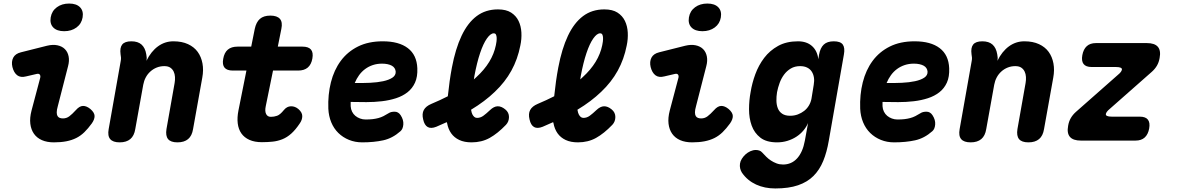

<svg xmlns="http://www.w3.org/2000/svg" viewBox="-20 -793 6640 1083"><path d="M127 -362Q96 -354 77 -368.5Q58 -383 50 -415Q43 -445 54.5 -467.5Q66 -490 98 -498L245 -535Q278 -543 304 -537.5Q330 -532 346 -516Q362 -500 367 -475Q372 -450 364 -420L306 -194Q300 -173 300 -159.5Q300 -146 304.5 -138.5Q309 -131 317 -128Q325 -125 335 -125Q355 -125 371 -137Q387 -149 408 -172Q428 -195 448 -195.5Q468 -196 490 -178Q513 -158 513.5 -139Q514 -120 498 -97Q477 -68 456 -47.5Q435 -27 410 -14.5Q385 -2 354 4Q323 10 284 10Q245 10 216.5 -2.5Q188 -15 171.5 -38.5Q155 -62 151 -95Q147 -128 158 -170L206 -351Q210 -364 205 -371.5Q200 -379 187 -376ZM342 -617Q301 -617 280.5 -638Q260 -659 266 -695Q272 -731 300.5 -752Q329 -773 370 -773Q411 -773 431.5 -752Q452 -731 446 -695Q440 -659 411.5 -638Q383 -617 342 -617Z M721 -560Q758 -560 778.5 -541.5Q799 -523 805 -487Q807 -478 807.5 -468.5Q808 -459 806 -450Q832 -503 871 -531.5Q910 -560 958 -560Q1006 -560 1040.5 -544Q1075 -528 1095 -500.5Q1115 -473 1122 -435.5Q1129 -398 1121 -355L1069 -65Q1063 -27 1041 -8.5Q1019 10 981 10Q943 10 928 -8.5Q913 -27 919 -65L965 -325Q968 -342 967 -359Q966 -376 959.5 -389.5Q953 -403 940.5 -411.5Q928 -420 907 -420Q884 -420 864 -412Q844 -404 828 -389.5Q812 -375 802 -356Q792 -337 788 -315L743 -65Q737 -27 715 -8.5Q693 10 655 10Q617 10 601.5 -8.5Q586 -27 593 -65L661 -449Q663 -459 662.5 -468Q662 -477 660 -487Q655 -524 669.5 -542Q684 -560 721 -560Z M1686 -530Q1720 -530 1734 -513.5Q1748 -497 1742 -463Q1736 -429 1716 -412Q1696 -395 1662 -395H1520L1479 -194Q1476 -180 1476.5 -169Q1477 -158 1481 -150Q1485 -142 1491.5 -138Q1498 -134 1508 -134Q1526 -134 1543 -140Q1560 -146 1581 -172Q1598 -193 1621 -193.5Q1644 -194 1663 -178Q1685 -159 1685 -138Q1685 -117 1671 -97Q1647 -61 1623 -39.5Q1599 -18 1572.5 -7.5Q1546 3 1517.5 6Q1489 9 1457 9Q1416 9 1387 -4Q1358 -17 1341.5 -40.5Q1325 -64 1321 -97Q1317 -130 1325 -170L1370 -395H1293Q1260 -395 1246.5 -411.5Q1233 -428 1239 -461Q1245 -496 1265 -513Q1285 -530 1320 -530H1397L1417 -630Q1425 -668 1446 -686.5Q1467 -705 1505 -705Q1543 -705 1559 -686.5Q1575 -668 1567 -630L1547 -530Z M2240 -143Q2257 -117 2255 -91Q2253 -65 2239 -53Q2194 -13 2141.5 -1.5Q2089 10 2023 10Q1983 10 1948.5 -4Q1914 -18 1888.5 -43Q1863 -68 1848.5 -103Q1834 -138 1832 -180Q1829 -259 1846.5 -328.5Q1864 -398 1902 -449.5Q1940 -501 1999 -530.5Q2058 -560 2139 -560Q2230 -560 2280.5 -521.5Q2331 -483 2334 -408Q2336 -360 2321 -327Q2306 -294 2278.5 -272.5Q2251 -251 2214 -239Q2177 -227 2134.5 -222Q2092 -217 2046.5 -217Q2001 -217 1958 -218V-194Q1959 -177 1966 -163Q1973 -149 1984.5 -139.5Q1996 -130 2011 -124.5Q2026 -119 2042 -119Q2065 -119 2082 -121Q2099 -123 2114 -127Q2129 -131 2143 -138Q2157 -145 2173 -155Q2185 -163 2206 -163Q2227 -163 2240 -143ZM1981 -325Q2025 -324 2067 -326Q2109 -328 2141.5 -335Q2174 -342 2193.5 -355Q2213 -368 2212 -389Q2211 -400 2205.5 -408.5Q2200 -417 2190 -422.5Q2180 -428 2166 -431Q2152 -434 2135 -434Q2107 -434 2083 -426Q2059 -418 2039.5 -403.5Q2020 -389 2005.5 -369Q1991 -349 1981 -325Z M2834 -89Q2787 -40 2742 -15Q2697 10 2640 10Q2599 10 2570.5 -3.5Q2542 -17 2525 -41Q2508 -65 2502 -98L2500 -104Q2472 -91 2441 -78Q2411 -66 2392.5 -76.5Q2374 -87 2367 -119Q2359 -151 2370.5 -172.5Q2382 -194 2413 -207Q2463 -228 2506 -250Q2515 -338 2529 -412Q2549 -518 2583.5 -591Q2618 -664 2668.5 -702Q2719 -740 2789 -740Q2835 -740 2863 -722Q2891 -704 2905 -675Q2919 -646 2921 -609.5Q2923 -573 2915 -536Q2900 -459 2864.5 -394.5Q2829 -330 2771 -275Q2715 -221 2637 -174Q2637 -172 2638 -170Q2640 -157 2644.5 -148Q2649 -139 2655.5 -133.5Q2662 -128 2671 -128Q2690 -128 2706.5 -140Q2723 -152 2744 -172Q2766 -193 2787 -193.5Q2808 -194 2830 -176Q2851 -159 2851 -133Q2851 -107 2834 -89ZM2653 -345Q2660 -352 2667 -358Q2712 -399 2739.5 -444Q2767 -489 2777 -538Q2779 -547 2780.5 -558.5Q2782 -570 2781.5 -580.5Q2781 -591 2777.5 -598Q2774 -605 2765 -605Q2747 -605 2726.5 -576Q2706 -547 2688 -493.5Q2670 -440 2656 -365Q2654 -355 2653 -345Z M3434 -89Q3387 -40 3342 -15Q3297 10 3240 10Q3199 10 3170.5 -3.5Q3142 -17 3125 -41Q3108 -65 3102 -98L3100 -104Q3072 -91 3041 -78Q3011 -66 2992.5 -76.5Q2974 -87 2967 -119Q2959 -151 2970.5 -172.5Q2982 -194 3013 -207Q3063 -228 3106 -250Q3115 -338 3129 -412Q3149 -518 3183.5 -591Q3218 -664 3268.5 -702Q3319 -740 3389 -740Q3435 -740 3463 -722Q3491 -704 3505 -675Q3519 -646 3521 -609.5Q3523 -573 3515 -536Q3500 -459 3464.5 -394.5Q3429 -330 3371 -275Q3315 -221 3237 -174Q3237 -172 3238 -170Q3240 -157 3244.5 -148Q3249 -139 3255.5 -133.5Q3262 -128 3271 -128Q3290 -128 3306.5 -140Q3323 -152 3344 -172Q3366 -193 3387 -193.5Q3408 -194 3430 -176Q3451 -159 3451 -133Q3451 -107 3434 -89ZM3253 -345Q3260 -352 3267 -358Q3312 -399 3339.5 -444Q3367 -489 3377 -538Q3379 -547 3380.5 -558.5Q3382 -570 3381.5 -580.5Q3381 -591 3377.5 -598Q3374 -605 3365 -605Q3347 -605 3326.5 -576Q3306 -547 3288 -493.5Q3270 -440 3256 -365Q3254 -355 3253 -345Z M3727 -362Q3696 -354 3677 -368.5Q3658 -383 3650 -415Q3643 -445 3654.5 -467.5Q3666 -490 3698 -498L3845 -535Q3878 -543 3904 -537.5Q3930 -532 3946 -516Q3962 -500 3967 -475Q3972 -450 3964 -420L3906 -194Q3900 -173 3900 -159.5Q3900 -146 3904.5 -138.5Q3909 -131 3917 -128Q3925 -125 3935 -125Q3955 -125 3971 -137Q3987 -149 4008 -172Q4028 -195 4048 -195.5Q4068 -196 4090 -178Q4113 -158 4113.5 -139Q4114 -120 4098 -97Q4077 -68 4056 -47.5Q4035 -27 4010 -14.5Q3985 -2 3954 4Q3923 10 3884 10Q3845 10 3816.5 -2.5Q3788 -15 3771.5 -38.5Q3755 -62 3751 -95Q3747 -128 3758 -170L3806 -351Q3810 -364 3805 -371.5Q3800 -379 3787 -376ZM3942 -617Q3901 -617 3880.5 -638Q3860 -659 3866 -695Q3872 -731 3900.5 -752Q3929 -773 3970 -773Q4011 -773 4031.5 -752Q4052 -731 4046 -695Q4040 -659 4011.5 -638Q3983 -617 3942 -617Z M4538 -99Q4528 -76 4511 -56Q4494 -36 4471.5 -21.5Q4449 -7 4421.5 1.5Q4394 10 4363 10Q4303 10 4269 -16.5Q4235 -43 4220 -84.5Q4205 -126 4205 -176.5Q4205 -227 4214 -274Q4222 -324 4240.5 -374.5Q4259 -425 4290.5 -466.5Q4322 -508 4369 -534Q4416 -560 4481 -560Q4530 -560 4560 -533.5Q4590 -507 4596 -459L4600 -485Q4607 -523 4626.5 -541.5Q4646 -560 4683 -560Q4721 -560 4734 -541.5Q4747 -523 4740 -485L4655 0Q4644 65 4623.5 115Q4603 165 4568.5 199.5Q4534 234 4481.5 252Q4429 270 4353 270Q4323 270 4296 264.5Q4269 259 4245 248Q4221 237 4201 220.5Q4181 204 4165 181Q4158 170 4155 157Q4152 144 4154 130Q4156 116 4164.5 102.5Q4173 89 4185 78Q4197 67 4212.5 60Q4228 53 4243 53Q4253 53 4262.5 56Q4272 59 4279 67Q4290 79 4302 91Q4314 103 4328.5 112.5Q4343 122 4360 128.5Q4377 135 4397 135Q4420 135 4440 126.5Q4460 118 4476 100.5Q4492 83 4503 58Q4514 33 4520 0ZM4437 -140Q4460 -140 4480 -147.5Q4500 -155 4516 -167.5Q4532 -180 4542.5 -197.5Q4553 -215 4557 -235L4570 -315Q4574 -337 4571 -356Q4568 -375 4558.5 -389.5Q4549 -404 4532.5 -412Q4516 -420 4493 -420Q4463 -420 4440.5 -406.5Q4418 -393 4402.5 -372Q4387 -351 4377.5 -325Q4368 -299 4363 -273Q4359 -248 4359.5 -224.5Q4360 -201 4367.5 -182Q4375 -163 4392 -151.5Q4409 -140 4437 -140Z M5240 -143Q5257 -117 5255 -91Q5253 -65 5239 -53Q5194 -13 5141.5 -1.5Q5089 10 5023 10Q4983 10 4948.5 -4Q4914 -18 4888.5 -43Q4863 -68 4848.5 -103Q4834 -138 4832 -180Q4829 -259 4846.5 -328.5Q4864 -398 4902 -449.5Q4940 -501 4999 -530.5Q5058 -560 5139 -560Q5230 -560 5280.5 -521.5Q5331 -483 5334 -408Q5336 -360 5321 -327Q5306 -294 5278.5 -272.5Q5251 -251 5214 -239Q5177 -227 5134.5 -222Q5092 -217 5046.5 -217Q5001 -217 4958 -218V-194Q4959 -177 4966 -163Q4973 -149 4984.5 -139.5Q4996 -130 5011 -124.5Q5026 -119 5042 -119Q5065 -119 5082 -121Q5099 -123 5114 -127Q5129 -131 5143 -138Q5157 -145 5173 -155Q5185 -163 5206 -163Q5227 -163 5240 -143ZM4981 -325Q5025 -324 5067 -326Q5109 -328 5141.5 -335Q5174 -342 5193.5 -355Q5213 -368 5212 -389Q5211 -400 5205.5 -408.5Q5200 -417 5190 -422.5Q5180 -428 5166 -431Q5152 -434 5135 -434Q5107 -434 5083 -426Q5059 -418 5039.5 -403.5Q5020 -389 5005.5 -369Q4991 -349 4981 -325Z M5521 -560Q5558 -560 5578.5 -541.5Q5599 -523 5605 -487Q5607 -478 5607.5 -468.5Q5608 -459 5606 -450Q5632 -503 5671 -531.5Q5710 -560 5758 -560Q5806 -560 5840.5 -544Q5875 -528 5895 -500.5Q5915 -473 5922 -435.5Q5929 -398 5921 -355L5869 -65Q5863 -27 5841 -8.5Q5819 10 5781 10Q5743 10 5728 -8.5Q5713 -27 5719 -65L5765 -325Q5768 -342 5767 -359Q5766 -376 5759.5 -389.5Q5753 -403 5740.5 -411.5Q5728 -420 5707 -420Q5684 -420 5664 -412Q5644 -404 5628 -389.5Q5612 -375 5602 -356Q5592 -337 5588 -315L5543 -65Q5537 -27 5515 -8.5Q5493 10 5455 10Q5417 10 5401.5 -8.5Q5386 -27 5393 -65L5461 -449Q5463 -459 5462.5 -468Q5462 -477 5460 -487Q5455 -524 5469.5 -542Q5484 -560 5521 -560Z M6077 0Q6033 0 6015 -21Q5997 -42 6005 -84Q6009 -108 6020 -127Q6031 -146 6049 -162L6286 -371Q6297 -380 6302 -387Q6307 -394 6308 -399Q6310 -407 6301.5 -411Q6293 -415 6275 -415H6138Q6105 -415 6092 -432Q6079 -449 6085 -482Q6091 -515 6110 -532.5Q6129 -550 6162 -550H6449Q6493 -550 6511 -529Q6529 -508 6521 -466Q6517 -442 6506 -423Q6495 -404 6477 -388L6240 -179Q6229 -170 6224 -163Q6219 -156 6218 -151Q6216 -143 6224.5 -139Q6233 -135 6251 -135H6409Q6442 -135 6455 -118Q6468 -101 6462 -68Q6456 -35 6437 -17.5Q6418 0 6385 0Z"/></svg>

Font: Maple Mono NL ExtraBold
Style: Italic
Weight: 800
Italic angle: -10°
Monospace: yes
Designer: subframe7536
Version: Version 7.000